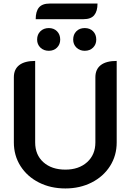

<svg xmlns="http://www.w3.org/2000/svg" viewBox="-20 -1052 735 1081"><path d="M58 -250V-617Q58 -662 88.5 -685.5Q119 -709 178 -709V-250Q178 -180 224.5 -138.5Q271 -97 348 -97Q424 -97 470.5 -139Q517 -181 517 -250V-617Q517 -662 547.5 -685.5Q578 -709 637 -709V-250Q637 -176 599.5 -117Q562 -58 496 -24.5Q430 9 348 9Q265 9 199 -24.5Q133 -58 95.5 -117Q58 -176 58 -250ZM189 -829Q189 -858 207.5 -876Q226 -894 255 -894Q283 -894 301 -876Q319 -858 319 -829Q319 -802 301 -784Q283 -766 255 -766Q226 -766 207.5 -784Q189 -802 189 -829ZM392 -829Q392 -858 410 -876Q428 -894 457 -894Q486 -894 504 -876Q522 -858 522 -829Q522 -802 504 -784Q486 -766 457 -766Q429 -766 410.5 -784Q392 -802 392 -829ZM260 -1032H529Q529 -989 510.5 -966.5Q492 -944 450 -944H181Q181 -988 199.5 -1010Q218 -1032 260 -1032Z"/></svg>

Font: K2D SemiBold
Style: Regular
Weight: 600
Designer: Katatrad Aksorn Co.,Ltd.
Foundry: Cadson Demak Co.,Ltd.
Version: Version 1.000; ttfautohint (v1.6)